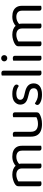

<svg xmlns="http://www.w3.org/2000/svg" viewBox="1204 -1902 711 3158"><g transform="rotate(-90 1559.0 -322.5)"><path d="M448 -320V-205H368V-314Q368 -363 339.5 -386Q311 -409 264 -409Q233 -409 204 -399Q175 -389 155 -376V-205H75V-372Q75 -392 83.5 -406Q92 -420 113 -433Q140 -450 181.5 -462.5Q223 -475 265 -475Q316 -475 355 -459.5Q394 -444 413 -417Q419 -411 423 -406Q427 -401 431 -393Q438 -381 443 -362Q448 -343 448 -320ZM741 -318V-205H661V-314Q661 -363 633 -386Q605 -409 558 -409Q523 -409 490.5 -394.5Q458 -380 432 -353L400 -411Q426 -437 468 -456Q510 -475 564 -475Q618 -475 657.5 -458Q697 -441 719 -406Q741 -371 741 -318ZM75 -258H155V-2Q150 0 140 2.5Q130 5 118 5Q97 5 86 -3.5Q75 -12 75 -31ZM368 -258H448V-2Q443 0 432.5 2.5Q422 5 411 5Q389 5 378.5 -3.5Q368 -12 368 -31ZM661 -258H741V-2Q736 0 725.5 2.5Q715 5 704 5Q682 5 671.5 -3.5Q661 -12 661 -31Z M891 -169V-260H971V-173Q971 -109 1005 -81Q1039 -53 1099 -53Q1139 -53 1167 -61.5Q1195 -70 1211 -79V-260H1291V-82Q1291 -61 1285.5 -48.5Q1280 -36 1259 -24Q1237 -11 1196 1Q1155 13 1098 13Q1032 13 985.5 -6.5Q939 -26 915 -66.5Q891 -107 891 -169ZM1291 -208H1211V-460Q1216 -462 1226.5 -464.5Q1237 -467 1248 -467Q1270 -467 1280.5 -458.5Q1291 -450 1291 -430ZM971 -208H891V-460Q896 -462 906.5 -464.5Q917 -467 929 -467Q950 -467 960.5 -458.5Q971 -450 971 -430Z M1767 -123Q1767 -59 1720 -23Q1673 13 1584 13Q1508 13 1460 -10.5Q1412 -34 1412 -62Q1412 -74 1418.5 -85.5Q1425 -97 1438 -104Q1465 -85 1501 -69Q1537 -53 1583 -53Q1687 -53 1687 -123Q1687 -152 1669.5 -170.5Q1652 -189 1618 -197L1535 -219Q1474 -234 1446 -265.5Q1418 -297 1418 -344Q1418 -397 1461 -436Q1504 -475 1592 -475Q1639 -475 1674 -465.5Q1709 -456 1728.5 -440.5Q1748 -425 1748 -407Q1748 -394 1741.5 -384Q1735 -374 1724 -369Q1712 -377 1693.5 -386.5Q1675 -396 1650 -402.5Q1625 -409 1595 -409Q1551 -409 1524 -392Q1497 -375 1497 -344Q1497 -322 1512.5 -305.5Q1528 -289 1562 -281L1631 -264Q1699 -248 1733 -213.5Q1767 -179 1767 -123Z M1896 -264 1976 -252V-2Q1971 0 1961 2.5Q1951 5 1939 5Q1918 5 1907 -3.5Q1896 -12 1896 -31ZM1976 -214 1896 -225V-648Q1901 -650 1911.5 -652.5Q1922 -655 1933 -655Q1955 -655 1965.5 -646.5Q1976 -638 1976 -619Z M2129 -608Q2129 -629 2144 -643.5Q2159 -658 2181 -658Q2204 -658 2218 -643.5Q2232 -629 2232 -608Q2232 -587 2218 -572.5Q2204 -558 2181 -558Q2159 -558 2144 -572.5Q2129 -587 2129 -608ZM2141 -264H2221V-2Q2216 0 2206 2.5Q2196 5 2184 5Q2163 5 2152 -3.5Q2141 -12 2141 -31ZM2221 -225H2141V-460Q2146 -462 2156.5 -464.5Q2167 -467 2179 -467Q2200 -467 2210.5 -458.5Q2221 -450 2221 -430Z M2750 -320V-205H2670V-314Q2670 -363 2641.5 -386Q2613 -409 2566 -409Q2535 -409 2506 -399Q2477 -389 2457 -376V-205H2377V-372Q2377 -392 2385.5 -406Q2394 -420 2415 -433Q2442 -450 2483.5 -462.5Q2525 -475 2567 -475Q2618 -475 2657 -459.5Q2696 -444 2715 -417Q2721 -411 2725 -406Q2729 -401 2733 -393Q2740 -381 2745 -362Q2750 -343 2750 -320ZM3043 -318V-205H2963V-314Q2963 -363 2935 -386Q2907 -409 2860 -409Q2825 -409 2792.5 -394.5Q2760 -380 2734 -353L2702 -411Q2728 -437 2770 -456Q2812 -475 2866 -475Q2920 -475 2959.5 -458Q2999 -441 3021 -406Q3043 -371 3043 -318ZM2377 -258H2457V-2Q2452 0 2442 2.5Q2432 5 2420 5Q2399 5 2388 -3.5Q2377 -12 2377 -31ZM2670 -258H2750V-2Q2745 0 2734.5 2.5Q2724 5 2713 5Q2691 5 2680.5 -3.5Q2670 -12 2670 -31ZM2963 -258H3043V-2Q3038 0 3027.5 2.5Q3017 5 3006 5Q2984 5 2973.5 -3.5Q2963 -12 2963 -31Z"/></g></svg>

Font: Baloo Bhaina 2
Style: Regular
Weight: 400
Designer: Yesha Goshar, Manish Minz, Shuchita Grover and Ek Type
Foundry: Ek Type
Version: Version 1.700